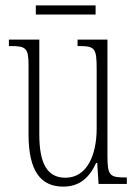

<svg xmlns="http://www.w3.org/2000/svg" viewBox="-20 -683 509 713"><path d="M113 -629H335V-663H113ZM215 10C275 10 312 -23 337 -78H341L346 0H451V-24H448C389 -24 379 -29 379 -103V-536H268V-512H271C333 -512 339 -505 339 -425V-206C339 -107 303 -23 223 -23C155 -23 126 -76 126 -184V-536H13V-512H17C76 -512 86 -506 86 -440V-184C86 -45 133 10 215 10Z"/></svg>

Font: Noto Serif Georgian ExtraCondensed ExtraLight
Style: Regular
Weight: 200
Width: 2
Designer: Monotype Design Team, Akaki Razmadze
Foundry: Google LLC
Version: Version 2.003